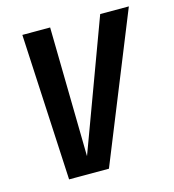

<svg xmlns="http://www.w3.org/2000/svg" viewBox="-93 -675 684 754"><g transform="rotate(-15 249.0 -298.0)"><path d="M96 0 65.5 -595.5H178.5L187.5 -71H188L382 -595.5H498.5L258 0Z"/></g></svg>

Font: Anybody Medium
Style: Italic
Weight: 500
Italic angle: -10°
Designer: Tyler Finck
Foundry: Etcetera Type Company
Version: Version 1.010; ttfautohint (v1.8.3) -l 8 -r 50 -G 200 -x 14 